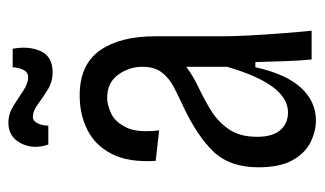

<svg xmlns="http://www.w3.org/2000/svg" viewBox="-174 -572 756 447"><g transform="rotate(-90 203.5 -348.0)"><path d="M147 10Q122 10 96.5 -2.5Q71 -15 54.5 -44.5Q38 -74 38 -124Q38 -190 74 -228Q110 -266 180 -299Q204 -310 225 -321Q246 -332 259 -349Q272 -366 272 -394Q272 -425 253.5 -450.5Q235 -476 200 -476Q183 -476 163 -466.5Q143 -457 130.5 -431Q118 -405 124 -355L53 -363Q49 -426 69 -465Q89 -504 125 -522Q161 -540 205 -540Q277 -540 310 -493Q343 -446 343 -365V-209Q343 -182 345 -144.5Q347 -107 350 -68.5Q353 -30 356 0H289Q286 -31 285 -65.5Q284 -100 283 -131H271Q255 -59 223 -24.5Q191 10 147 10ZM166 -55Q231 -55 272 -197V-292Q251 -276 223.5 -263Q196 -250 170 -234Q144 -218 126.5 -192.5Q109 -167 109 -127Q109 -91 124.5 -73Q140 -55 166 -55ZM259 -603Q237 -603 218.5 -614.5Q200 -626 184.5 -637.5Q169 -649 155 -649Q146 -649 140.5 -638Q135 -627 135 -613H91Q79 -648 94 -677Q109 -706 142 -706Q162 -706 180.5 -694.5Q199 -683 216 -671.5Q233 -660 248 -660Q259 -660 264.5 -670.5Q270 -681 271 -696H314Q321 -659 308.5 -631Q296 -603 259 -603Z"/></g></svg>

Font: Bricolage Grotesque 10pt Condensed Light
Style: Regular
Weight: 300
Width: 3
Designer: Mathieu Triay
Foundry: Atelier Triay
Version: Version 1.000; ttfautohint (v1.8.4.7-5d5b);gftools[0.9.32]